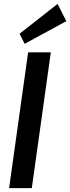

<svg xmlns="http://www.w3.org/2000/svg" viewBox="-20 -970 362 990"><path d="M242 -700 144 0H27L125 -700ZM322 -861 107 -744 81 -796 277 -950Z"/></svg>

Font: Pathway Extreme Condensed SemiBold
Style: Italic
Weight: 600
Width: 3
Italic angle: -8°
Version: Version 1.001;gftools[0.9.26]